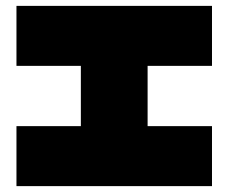

<svg xmlns="http://www.w3.org/2000/svg" viewBox="-20 -588 777 653"><path d="M701 45H36V-159H255V-364H36V-568H701V-364H482V-159H701Z"/></svg>

Font: ChangwonDangamAsac Bold
Style: Regular
Weight: 700
Designer: Choi Chi-young, Lee Youngbeen, Kim Jungjin, Yoon Jihee, Han Dohee
Foundry: YoonDesign Inc.
Version: Version 1.010;Build 20210623